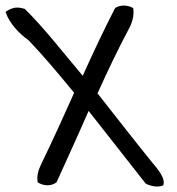

<svg xmlns="http://www.w3.org/2000/svg" viewBox="-95 -638 635 689"><path d="M383 -609C388 -580 377 -550 364 -528C326 -456 292 -385 255 -303C329 -209 380 -143 447 -60C469 -33 500 0 491 27C472 36 446 30 428 21C359 -66 292 -153 223 -240C187 -157 132 -37 108 16C91 30 62 31 40 16C37 -5 41 -24 51 -45C101 -149 136 -226 171 -305C112 -377 59 -440 7 -494C-26 -517 -62 -555 -75 -595C-68 -601 -58 -606 -47 -609C-33 -613 -19 -610 -6 -606C64 -537 126 -456 202 -366C238 -447 278 -531 318 -609C334 -621 363 -621 383 -609Z"/></svg>

Font: Snowfall
Style: RevObl
Weight: 400
Designer: Jasper
Foundry: Cannot Into Space Fonts
Version: Version 0.9